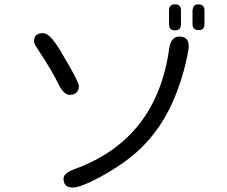

<svg xmlns="http://www.w3.org/2000/svg" viewBox="-20 -798 1040 878"><path d="M780.3 -778.3Q752.9 -778.3 752.9 -749V-688.5Q752.9 -666 768.6 -661.1Q773.4 -659.2 780.3 -659.2Q793.9 -659.2 800.8 -666Q807.6 -672.9 807.6 -688.5V-749Q807.6 -764.6 800.8 -771.5Q793.9 -778.3 780.3 -778.3ZM887.7 -778.3Q874 -778.3 868.2 -771.5Q861.3 -763.7 860.4 -749V-688.5Q860.4 -664.1 880.9 -661.1Q883.8 -660.2 889.6 -660.2Q915 -660.2 915 -688.5V-749Q915 -774.4 894.5 -777.3Q891.6 -778.3 887.7 -778.3ZM193.4 -641.6Q184.6 -646.5 175.8 -646.5Q135.7 -646.5 135.7 -608.4Q135.7 -598.6 149.4 -578.1Q215.8 -478.5 244.1 -419.9Q270.5 -364.3 297.9 -364.3Q330.1 -364.3 337.9 -387.7Q340.8 -395.5 340.8 -406.2Q340.8 -413.1 322.3 -449.7Q303.7 -486.3 255.9 -566.4Q219.7 -627 193.4 -641.6ZM842.8 -587.9Q842.8 -625 810.5 -629.9Q805.7 -630.9 799.8 -630.9Q782.2 -630.9 771.5 -619.1Q757.8 -606.4 753.9 -577.1Q697.3 -165 328.1 -27.3Q328.1 -27.3 328.1 -27.3Q270.5 -7.8 270.5 18.6Q270.5 39.1 280.8 49.3Q291 59.6 314.9 59.6Q338.9 59.6 394 33.7Q449.2 7.8 511.7 -32.2Q580.1 -76.2 628.9 -125Q692.4 -188.5 736.3 -265.6Q766.6 -318.4 791 -383.8Q822.3 -468.8 835.9 -540Q842.8 -571.3 842.8 -587.9Z"/></svg>

Font: FakePearl
Style: Light
Weight: 350
Version: Version 1.2